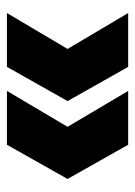

<svg xmlns="http://www.w3.org/2000/svg" viewBox="64 -530 398 567"><g transform="rotate(-90 263.5 -246.0)"><path d="M120 -67 19 -246 120 -425H279L173 -246L279 -67ZM350 -67 249 -246 350 -425H509L403 -246L509 -67Z"/></g></svg>

Font: Outfit ExtraBold
Style: Regular
Weight: 800
Designer: Rodrigo Fuenzalida
Foundry: fragTYPE
Version: Version 1.100;gftools[0.9.27]